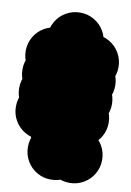

<svg xmlns="http://www.w3.org/2000/svg" viewBox="-148 -660 695 1019"><g transform="rotate(10 200.0 -150.0)"><path d="M150 -50Q150 -91 170 -125.5Q190 -160 224.5 -180Q259 -200 300 -200Q341 -200 375.5 -180Q410 -160 430 -125.5Q450 -91 450 -50Q450 -9 430 25.5Q410 60 375.5 80Q341 100 300 100Q259 100 224.5 80Q190 60 170 25.5Q150 -9 150 -50ZM150 -150Q150 -191 170 -225.5Q190 -260 224.5 -280Q259 -300 300 -300Q341 -300 375.5 -280Q410 -260 430 -225.5Q450 -191 450 -150Q450 -109 430 -74.5Q410 -40 375.5 -20Q341 0 300 0Q259 0 224.5 -20Q190 -40 170 -74.5Q150 -109 150 -150ZM50 -450Q50 -491 70 -525.5Q90 -560 124.5 -580Q159 -600 200 -600Q241 -600 275.5 -580Q310 -560 330 -525.5Q350 -491 350 -450Q350 -409 330 -374.5Q310 -340 275.5 -320Q241 -300 200 -300Q159 -300 124.5 -320Q90 -340 70 -374.5Q50 -409 50 -450ZM150 -350Q150 -391 170 -425.5Q190 -460 224.5 -480Q259 -500 300 -500Q341 -500 375.5 -480Q410 -460 430 -425.5Q450 -391 450 -350Q450 -309 430 -274.5Q410 -240 375.5 -220Q341 -200 300 -200Q259 -200 224.5 -220Q190 -240 170 -274.5Q150 -309 150 -350ZM150 -250Q150 -291 170 -325.5Q190 -360 224.5 -380Q259 -400 300 -400Q341 -400 375.5 -380Q410 -360 430 -325.5Q450 -291 450 -250Q450 -209 430 -174.5Q410 -140 375.5 -120Q341 -100 300 -100Q259 -100 224.5 -120Q190 -140 170 -174.5Q150 -209 150 -250ZM50 -250Q50 -291 70 -325.5Q90 -360 124.5 -380Q159 -400 200 -400Q241 -400 275.5 -380Q310 -360 330 -325.5Q350 -291 350 -250Q350 -209 330 -174.5Q310 -140 275.5 -120Q241 -100 200 -100Q159 -100 124.5 -120Q90 -140 70 -174.5Q50 -209 50 -250ZM-50 -350Q-50 -391 -30 -425.5Q-10 -460 24.5 -480Q59 -500 100 -500Q141 -500 175.5 -480Q210 -460 230 -425.5Q250 -391 250 -350Q250 -309 230 -274.5Q210 -240 175.5 -220Q141 -200 100 -200Q59 -200 24.5 -220Q-10 -240 -30 -274.5Q-50 -309 -50 -350ZM-50 -250Q-50 -291 -30 -325.5Q-10 -360 24.5 -380Q59 -400 100 -400Q141 -400 175.5 -380Q210 -360 230 -325.5Q250 -291 250 -250Q250 -209 230 -174.5Q210 -140 175.5 -120Q141 -100 100 -100Q59 -100 24.5 -120Q-10 -140 -30 -174.5Q-50 -209 -50 -250ZM-50 -150Q-50 -191 -30 -225.5Q-10 -260 24.5 -280Q59 -300 100 -300Q141 -300 175.5 -280Q210 -260 230 -225.5Q250 -191 250 -150Q250 -109 230 -74.5Q210 -40 175.5 -20Q141 0 100 0Q59 0 24.5 -20Q-10 -40 -30 -74.5Q-50 -109 -50 -150ZM-50 -50Q-50 -91 -30 -125.5Q-10 -160 24.5 -180Q59 -200 100 -200Q141 -200 175.5 -180Q210 -160 230 -125.5Q250 -91 250 -50Q250 -9 230 25.5Q210 60 175.5 80Q141 100 100 100Q59 100 24.5 80Q-10 60 -30 25.5Q-50 -9 -50 -50ZM50 150Q50 109 70 74.5Q90 40 124.5 20Q159 0 200 0Q241 0 275.5 20Q310 40 330 74.5Q350 109 350 150Q350 191 330 225.5Q310 260 275.5 280Q241 300 200 300Q159 300 124.5 280Q90 260 70 225.5Q50 191 50 150ZM150 150Q150 109 170 74.5Q190 40 224.5 20Q259 0 300 0Q341 0 375.5 20Q410 40 430 74.5Q450 109 450 150Q450 191 430 225.5Q410 260 375.5 280Q341 300 300 300Q259 300 224.5 280Q190 260 170 225.5Q150 191 150 150ZM50 50Q50 9 70 -25.5Q90 -60 124.5 -80Q159 -100 200 -100Q241 -100 275.5 -80Q310 -60 330 -25.5Q350 9 350 50Q350 91 330 125.5Q310 160 275.5 180Q241 200 200 200Q159 200 124.5 180Q90 160 70 125.5Q50 91 50 50Z"/></g></svg>

Font: TINY 5x3
Style: Regular
Weight: 400
Designer: Jack Halten Fahnestock
Foundry: Velvetyne Type Foundry
Version: Version 1.002